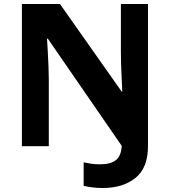

<svg xmlns="http://www.w3.org/2000/svg" viewBox="-20 -734 853 964"><path d="M496 210Q465 210 441 206.5Q417 203 400 199V81Q418 85 438 88Q458 91 481 91Q537 91 563 69Q589 47 591 -2L220 -540H216Q218 -512 220 -474.5Q222 -437 223.5 -400Q225 -363 225 -336V0H90V-714H281L591 -274H594Q593 -302 591 -338.5Q589 -375 588 -411Q587 -447 587 -471V-714H723V0Q723 109 660 159.5Q597 210 496 210Z"/></svg>

Font: Noto Sans Ol Chiki
Style: Bold
Weight: 700
Designer: Monotype Design Team, Lewis McGuffie
Foundry: Monotype Imaging Inc.
Version: Version 2.003; ttfautohint (v1.8.4.7-5d5b)